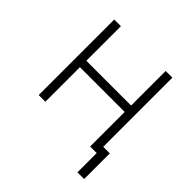

<svg xmlns="http://www.w3.org/2000/svg" viewBox="-172 -658 930 930"><g transform="rotate(45 293.0 -193.5)"><path d="M491.2 131.8V0H446.3V-236.8H139.6V0H93.8V-517.6H139.6V-280.8H446.3V-517.6H492.2V-43.9H537.1V131.8Z"/></g></svg>

Font: Cascadia Mono ExtraLight
Style: Regular
Weight: 200
Monospace: yes
Designer: Aaron Bell
Foundry: Saja Typeworks
Version: Version 2404.023; ttfautohint (v1.8.4)